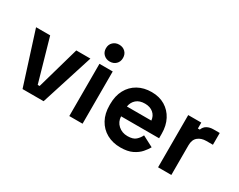

<svg xmlns="http://www.w3.org/2000/svg" viewBox="-90 -1139 1966 1579"><g transform="rotate(30 893.5 -350.0)"><path d="M174 0 16 -496H150L265 -92H283L398 -496H532L374 0Z M618 0V-496H744V0ZM681 -554Q647 -554 623.5 -576Q600 -598 600 -634Q600 -670 623.5 -692Q647 -714 681 -714Q716 -714 739 -692Q762 -670 762 -634Q762 -598 739 -576Q716 -554 681 -554Z M1110 14Q1036 14 979.5 -17.5Q923 -49 891.5 -106.5Q860 -164 860 -242V-254Q860 -332 891 -389.5Q922 -447 978 -478.5Q1034 -510 1108 -510Q1181 -510 1235 -477.5Q1289 -445 1319 -387.5Q1349 -330 1349 -254V-211H988Q990 -160 1026 -128Q1062 -96 1114 -96Q1167 -96 1192 -119Q1217 -142 1230 -170L1333 -116Q1319 -90 1292.5 -59.5Q1266 -29 1222 -7.5Q1178 14 1110 14ZM989 -305H1221Q1217 -348 1186.5 -374Q1156 -400 1107 -400Q1056 -400 1026 -374Q996 -348 989 -305Z M1461 0V-496H1585V-440H1603Q1614 -470 1639.5 -484Q1665 -498 1699 -498H1759V-386H1697Q1649 -386 1618 -360.5Q1587 -335 1587 -282V0Z"/></g></svg>

Font: Space Grotesk Light
Style: Bold
Weight: 700
Version: Version 2.000